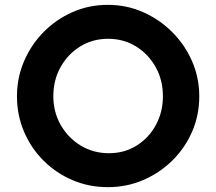

<svg xmlns="http://www.w3.org/2000/svg" viewBox="-20 -764 892 792"><path d="M50 -367Q50 -443 79 -511Q108 -579 159.5 -631.5Q211 -684 279 -714Q347 -744 425 -744Q502 -744 570 -714Q638 -684 690.5 -631.5Q743 -579 772.5 -511Q802 -443 802 -367Q802 -289 772.5 -221Q743 -153 690.5 -101.5Q638 -50 570 -21Q502 8 425 8Q347 8 279 -21Q211 -50 159.5 -101.5Q108 -153 79 -221Q50 -289 50 -367ZM200 -367Q200 -302 230.5 -248.5Q261 -195 313 -163.5Q365 -132 430 -132Q493 -132 543.5 -163.5Q594 -195 623 -248.5Q652 -302 652 -367Q652 -434 622 -487.5Q592 -541 541 -572.5Q490 -604 426 -604Q362 -604 311 -572.5Q260 -541 230 -487.5Q200 -434 200 -367Z"/></svg>

Font: Reem Kufi Fun
Style: Bold
Weight: 700
Designer: Khaled Hosny
Version: Version 1.005